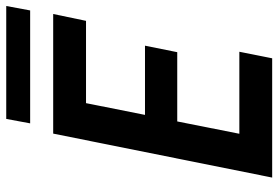

<svg xmlns="http://www.w3.org/2000/svg" viewBox="-162 -752 914 631"><g transform="rotate(-90 295.5 -437.0)"><path d="M171.4 -719.7H564.5L542 -611.8H271.5L232.9 -418H460.4L439 -312H211.4L170.9 -107.9H440.4L418.9 0H26.9ZM219.7 -874H590.8L576.2 -795.4H205.1Z"/></g></svg>

Font: Reddit Sans Chocolate SemiBold
Style: Italic
Weight: 600
Italic angle: -11.25°
Designer: Stephen Hutchings
Version: Version 1.013